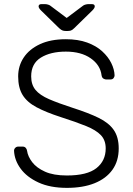

<svg xmlns="http://www.w3.org/2000/svg" viewBox="-20 -900 645 930"><path d="M304 10Q223 10 166.5 -16Q110 -42 80 -83Q50 -124 48 -170Q48 -178 54 -184Q60 -190 69 -190H89Q99 -190 104.5 -184Q110 -178 111 -170Q115 -142 136 -114.5Q157 -87 198 -68.5Q239 -50 304 -50Q402 -50 447 -85.5Q492 -121 492 -181Q492 -221 468.5 -245.5Q445 -270 397 -289.5Q349 -309 274 -333Q203 -356 157 -380.5Q111 -405 89.5 -440Q68 -475 68 -530Q68 -581 95 -621.5Q122 -662 173.5 -686Q225 -710 299 -710Q358 -710 402 -694Q446 -678 475 -651.5Q504 -625 519 -594.5Q534 -564 535 -535Q535 -528 530 -521.5Q525 -515 514 -515H494Q489 -515 481.5 -519Q474 -523 472 -535Q466 -585 419.5 -617.5Q373 -650 299 -650Q225 -650 178 -621Q131 -592 131 -530Q131 -490 152 -464.5Q173 -439 218 -419.5Q263 -400 334 -377Q409 -353 458 -329Q507 -305 531 -270.5Q555 -236 555 -181Q555 -120 524.5 -77.5Q494 -35 438 -12.5Q382 10 304 10ZM298 -750Q291 -750 284 -752Q277 -754 266 -764L179 -849Q167 -861 167 -869Q167 -880 181 -880H198Q204 -880 211.5 -878Q219 -876 223 -873L303 -813L383 -873Q387 -876 394.5 -878Q402 -880 408 -880H425Q439 -880 439 -869Q439 -861 427 -849L340 -764Q330 -754 323 -752Q316 -750 308 -750Z"/></svg>

Font: Rubik Light
Style: Regular
Weight: 300
Designer: Hubert and Fischer
Foundry: Hubert and Fischer
Version: Version 2.300;gftools[0.9.30]